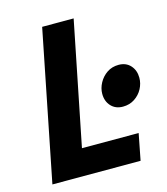

<svg xmlns="http://www.w3.org/2000/svg" viewBox="-100 -730 701 808"><g transform="rotate(-15 250.0 -326.0)"><path d="M28.6 0 158.6 -651.8H295.8L188.2 -115.1H435.2L412.8 0ZM400.6 -239.3Q368.7 -239.3 349.2 -260.2Q329.8 -281.2 329.8 -313.8Q329.8 -337.9 342.4 -361.2Q355 -384.5 376.8 -399.3Q398.7 -414.1 427.8 -414.1Q459.9 -414.1 479.1 -392.8Q498.3 -371.4 498.3 -339.3Q498.3 -314.3 486.2 -291.5Q474.1 -268.7 451.9 -254Q429.7 -239.3 400.6 -239.3Z"/></g></svg>

Font: Source Sans 3 VF
Style: Italic
Weight: 200
Italic angle: -11°
Designer: Paul D. Hunt
Foundry: Adobe Systems Incorporated
Version: Version 3.042;hotconv 1.0.118;makeotfexe 2.5.65603